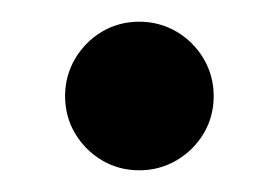

<svg xmlns="http://www.w3.org/2000/svg" viewBox="-20 -147 256 177"><path d="M108.5 10Q89.5 10 74 0.8Q58.5 -8.5 49.2 -24Q40 -39.5 40 -58.5Q40 -77 49.2 -92.8Q58.5 -108.5 74 -117.8Q89.5 -127 108.5 -127Q127 -127 142.8 -117.8Q158.5 -108.5 167.8 -92.8Q177 -77 177 -58.5Q177 -39.5 167.8 -24Q158.5 -8.5 142.8 0.8Q127 10 108.5 10Z"/></svg>

Font: Bodoni Moda SC 9pt Medium
Style: Regular
Weight: 500
Designer: Owen Earl
Foundry: indestructible type
Version: Version 2.005